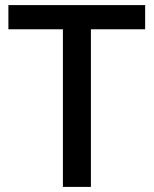

<svg xmlns="http://www.w3.org/2000/svg" viewBox="-20 -734 604 754"><path d="M337 0H227V-619H13V-714H550V-619H337Z"/></svg>

Font: Noto Sans Nag Mundari Medium
Style: Regular
Weight: 500
Version: Version 1.000